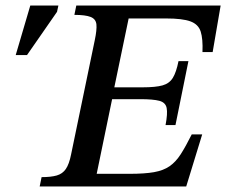

<svg xmlns="http://www.w3.org/2000/svg" viewBox="-20 -677 821 697"><path d="M656 0H124L131 -34Q165 -34 186 -40Q207 -46 219 -63.5Q231 -81 238 -116L324 -531Q332 -569 330 -588.5Q328 -608 309 -615.5Q290 -623 250 -623L257 -657H781L752 -488H715Q717 -536 708.5 -562.5Q700 -589 671 -599.5Q642 -610 583 -610H447L395 -360H498Q545 -360 570 -367Q595 -374 607.5 -394.5Q620 -415 628 -455H664L617 -223H581Q589 -265 585 -285Q581 -305 558.5 -311Q536 -317 489 -317H387L331 -46H450Q505 -46 539 -52Q573 -58 595.5 -73.5Q618 -89 636 -117Q654 -145 676 -189H714ZM78 -477H37L90 -657H192L187 -634Z"/></svg>

Font: STIX Two Text Medium
Style: Italic
Weight: 500
Italic angle: -12°
Designer: Ross Mills, John Hudson & Paul Hanslow, Tiro Typeworks Ltd; with prior portions MicroPress Inc. and Coen Hoffman, Elsevi
Foundry: Tiro Typeworks Ltd
Version: Version 2.13 b171